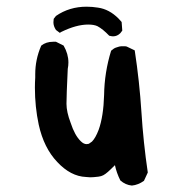

<svg xmlns="http://www.w3.org/2000/svg" viewBox="-20 -541 540 588"><path d="M243.2 1Q196.3 -1 155.3 -44.9Q114.3 -87.9 98.6 -159.2Q86.9 -213.9 86.9 -272.5Q86.9 -288.1 87.9 -303.7Q87.9 -308.6 87.9 -313.5Q87.9 -358.4 105.5 -399.4L106.4 -401.4Q121.1 -413.1 142.6 -413.1Q145.5 -413.1 151.4 -413.1L174.8 -401.4Q189.5 -376 189.5 -349.6Q189.5 -339.8 187.5 -330.1Q183.6 -248 183.6 -223.1Q183.6 -198.2 196.3 -165Q209 -126 227.5 -108.4Q236.3 -99.6 245.1 -99.6Q248 -99.6 252 -100.6L261.7 -107.4Q272.5 -118.2 282.2 -143.6Q296.9 -184.6 298.8 -250Q299.8 -319.3 320.3 -385.7Q329.1 -393.6 335.9 -395.5Q346.7 -399.4 351.6 -399.4Q356.4 -399.4 359.4 -399.4Q366.2 -399.4 368.2 -398.4L392.6 -386.7Q407.2 -291 413.1 -198.2Q418.9 -105.5 432.6 -12.7L420.9 12.7Q403.3 25.4 383.8 27.3Q364.3 25.4 348.6 11.7Q336.9 -11.7 332 -35.2Q318.4 -21.5 310.5 -14.6Q302.7 -7.8 296.4 -4.4Q290 -1 281.7 0Q273.4 1 267.1 1.5Q260.7 2 255.9 2Q251 2 243.2 1ZM250 -465.8Q213.9 -465.8 168 -443.4L163.1 -440.4L151.4 -449.2Q143.6 -460.9 143.6 -472.7Q143.6 -476.6 144.5 -483.4L151.4 -492.2Q192.4 -520.5 245.1 -520.5Q262.7 -520.5 280.3 -517.6Q314.5 -512.7 342.8 -484.4L352.5 -473.6L354.5 -447.3Q350.6 -441.4 348.6 -439.5Q338.9 -429.7 326.2 -429.7Q322.3 -429.7 314.5 -431.6Q294.9 -452.1 278.3 -460.9Q267.6 -465.8 250 -465.8Z"/></svg>

Font: JasonHandwriting2
Style: SemiBold
Weight: 600
Version: Version 1.04.7